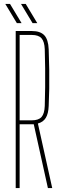

<svg xmlns="http://www.w3.org/2000/svg" viewBox="-20 -958 314 978"><path d="M60 0V-800H142Q185.5 -800 205.8 -778.2Q226 -756.5 228 -707Q230 -653 230.8 -602.8Q231.5 -552.5 230.8 -506.2Q230 -460 228 -418Q226.5 -379 213.2 -357.5Q200 -336 173 -329L246 0H224L152 -325H80V0ZM80 -345H141Q176.5 -345 191.5 -362Q206.5 -379 208 -418Q209.5 -466 210 -514.2Q210.5 -562.5 210 -610.8Q209.5 -659 208 -707Q206.5 -746 191.5 -763Q176.5 -780 142 -780H80ZM146 -840 87 -938H111L170 -840ZM66 -840 7 -938H31L90 -840Z"/></svg>

Font: Big Shoulders Display Thin Thin
Style: Regular
Weight: 250
Version: Version 2.002